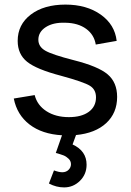

<svg xmlns="http://www.w3.org/2000/svg" viewBox="-20 -575 571 836"><path d="M490 -153Q490 -83 442.5 -39Q395 5 311 13L296 54Q357 82 357 142Q357 184 328 212.5Q299 241 259 241Q225 241 193 224L215 167Q237 175 251 175Q268 175 278.5 164.5Q289 154 289 140Q289 126 278.5 116Q268 106 256.5 101.5Q245 97 223 91L250 14Q163 9 108.5 -33Q54 -75 40 -146L131 -161Q142 -117 182 -91Q222 -65 280 -65Q335 -65 366.5 -88Q398 -111 398 -151Q398 -185 371.5 -201.5Q345 -218 246 -245Q139 -273 98 -306Q57 -339 57 -397Q57 -468 114 -511.5Q171 -555 265 -555Q357 -555 418.5 -511.5Q480 -468 488 -397L397 -381Q390 -424 355 -449.5Q320 -475 265 -476Q212 -478 179.5 -457Q147 -436 147 -402Q147 -372 177 -354.5Q207 -337 301 -313Q408 -286 449 -251Q490 -216 490 -153Z"/></svg>

Font: Manrope Medium
Style: Medium
Weight: 500
Designer: Mikhail Sharanda
Foundry: Mikhail Sharanda
Version: Version 4.000;hotconv 1.0.109;makeotfexe 2.5.65596